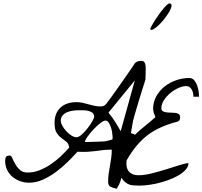

<svg xmlns="http://www.w3.org/2000/svg" viewBox="-20 -1160 1243 1180"><path d="M644.5 -43.9Q644.5 -68.4 647.9 -92.8Q651.4 -117.2 655.8 -141.1Q660.2 -165 663.6 -189.9Q667 -214.8 667 -240.2Q634.8 -240.2 611.3 -237.3Q587.9 -234.4 565.4 -231.4Q543 -228.5 517.6 -227.1Q492.2 -225.6 456.1 -227.5Q429.7 -198.2 396 -165Q362.3 -131.8 324.2 -103.5Q286.1 -75.2 244.1 -56.2Q202.1 -37.1 159.2 -37.1Q129.9 -37.1 103 -46.9Q76.2 -56.6 55.7 -74.2Q35.2 -91.8 23.4 -116.7Q11.7 -141.6 11.7 -171.9Q11.7 -187.5 17.1 -195.8Q22.5 -204.1 40 -204.1Q48.8 -204.1 55.7 -188Q62.5 -171.9 73.7 -151.9Q85 -131.8 102.5 -115.7Q120.1 -99.6 150.4 -99.6Q187.5 -99.6 223.1 -113.8Q258.8 -127.9 291.5 -149.9Q324.2 -171.9 353 -199.2Q381.8 -226.6 405.3 -252.9Q402.3 -277.3 387.7 -289.1Q373 -300.8 356.9 -312.5Q340.8 -324.2 328.1 -343.8Q315.4 -363.3 315.4 -405.3Q315.4 -464.8 351.6 -498.5Q387.7 -532.2 450.2 -532.2Q468.8 -532.2 486.8 -528.3Q504.9 -524.4 523.4 -519Q542 -513.7 560.1 -509.8Q578.1 -505.9 596.7 -505.9Q608.4 -505.9 615.7 -508.8Q623 -511.7 628.9 -517.6Q634.8 -523.4 641.6 -533.2Q648.4 -543 659.2 -556.6Q665 -564.5 677.2 -581.5Q689.5 -598.6 704.1 -619.6Q718.8 -640.6 735.4 -664.1Q752 -687.5 766.6 -709Q781.2 -730.5 793 -747.1Q804.7 -763.7 809.6 -772.5Q820.3 -781.2 829.1 -783.7Q837.9 -786.1 849.6 -786.1Q861.3 -786.1 867.2 -777.8Q873 -769.5 874.5 -757.8Q876 -746.1 875.5 -733.9Q875 -721.7 875 -714.8V-705.1Q875 -699.2 874.5 -692.4Q874 -685.5 874 -678.7V-670.9Q871.1 -661.1 864.7 -641.6Q858.4 -622.1 850.6 -597.2Q842.8 -572.3 834.5 -544.9Q826.2 -517.6 818.8 -492.2Q811.5 -466.8 805.7 -447.3Q799.8 -427.7 797.9 -418Q796.9 -413.1 794.9 -402.3Q793 -391.6 791 -379.4Q789.1 -367.2 787.1 -356.4Q785.2 -345.7 785.2 -341.8Q793.9 -339.8 802.7 -335.9Q806.6 -334 808.6 -331.1Q836.9 -358.4 866.2 -381.8Q905.3 -413.1 934.6 -439.5Q934.6 -445.3 929.2 -455.1Q923.8 -464.8 920.9 -489.3Q920.9 -532.2 940.4 -567.9Q960 -603.5 991.7 -628.4Q1023.4 -653.3 1063 -667Q1102.5 -680.7 1143.6 -680.7Q1161.1 -680.7 1172.9 -667.5Q1184.6 -654.3 1191.4 -635.7Q1198.2 -617.2 1200.7 -597.7Q1203.1 -578.1 1203.1 -565.4H1168.9Q1168.9 -576.2 1166.5 -587.9Q1164.1 -599.6 1158.7 -608.9Q1153.3 -618.2 1145 -624.5Q1136.7 -630.9 1124 -630.9Q1101.6 -630.9 1075.2 -618.7Q1048.8 -606.4 1025.9 -587.4Q1002.9 -568.4 987.3 -543.9Q971.7 -519.5 971.7 -495.1Q971.7 -482.4 980 -477.1Q988.3 -471.7 1001.5 -469.7Q1014.6 -467.8 1029.3 -467.8Q1043.9 -467.8 1057.1 -466.3Q1070.3 -464.8 1078.6 -459Q1086.9 -453.1 1086.9 -440.4Q1086.9 -432.6 1085 -425.3Q1083 -418 1073.2 -413.1Q1016.6 -398.4 971.2 -378.4Q925.8 -358.4 888.7 -330.6Q851.6 -302.7 819.8 -264.6Q788.1 -226.6 757.8 -173.8Q757.8 -171.9 757.3 -164.1Q756.8 -156.2 756.8 -154.3Q756.8 -119.1 776.9 -101.1Q796.9 -83 830.1 -83Q867.2 -83 913.6 -94.7Q960 -106.4 1003.9 -120.1Q1047.9 -133.8 1084.5 -145.5Q1121.1 -157.2 1138.7 -157.2Q1137.7 -135.7 1120.1 -116.2Q1102.5 -96.7 1074.2 -80.6Q1045.9 -64.5 1010.3 -51.8Q974.6 -39.1 938 -31.2Q901.4 -23.4 866.7 -20.5Q832 -17.6 805.7 -20.5Q780.3 -20.5 761.2 -32.2Q742.2 -43.9 729.5 -62.5L725.6 -68.4Q722.7 -56.6 721.7 -50.8Q720.7 -47.9 717.8 -40Q714.8 -32.2 710.9 -24.4Q707 -16.6 703.1 -9.8Q699.2 -2.9 697.3 0Q673.8 -4.9 659.2 -12.2Q644.5 -19.5 644.5 -43.9ZM353.5 -418Q353.5 -404.3 363.3 -386.7Q373 -369.1 387.7 -353.5Q402.3 -337.9 418.9 -327.1Q435.5 -316.4 450.2 -316.4Q463.9 -316.4 482.4 -333Q501 -349.6 518.1 -371.6Q535.2 -393.6 546.9 -414.1Q558.6 -434.6 558.6 -442.4Q558.6 -459 547.4 -467.3Q536.1 -475.6 521 -479Q505.9 -482.4 489.3 -482.4H461.9Q448.2 -482.4 429.2 -480Q410.2 -477.5 393.6 -470.7Q377 -463.9 365.2 -451.2Q353.5 -438.5 353.5 -418ZM646.5 -467.8Q668 -442.4 686.5 -413.1Q705.1 -383.8 721.7 -353.5L808.6 -666ZM627.9 -418.9Q616.2 -418.9 595.2 -402.3Q574.2 -385.7 553.7 -363.8Q533.2 -341.8 517.6 -319.8Q502 -297.9 502 -287.1Q507.8 -287.1 524.9 -287.6Q542 -288.1 561 -288.6Q580.1 -289.1 597.2 -290Q614.3 -291 621.1 -291Q625 -291 633.3 -293Q641.6 -294.9 649.4 -296.9Q657.2 -298.8 663.6 -300.8Q669.9 -302.7 670.9 -303.7Q671.9 -303.7 671.9 -309.6V-320.3Q671.9 -328.1 669.4 -344.7Q667 -361.3 661.6 -377.9Q656.2 -394.5 647.9 -406.7Q639.6 -418.9 627.9 -418.9ZM1019.5 -1139.6Q1036.1 -1138.7 1034.2 -1123.5Q1032.2 -1108.4 1020 -1087.4Q1007.8 -1066.4 989.3 -1043Q970.7 -1019.5 952.1 -1002.4Q933.6 -985.4 919.4 -978.5Q905.3 -971.7 903.3 -983.4Q907.2 -993.2 920.9 -1016.6Q934.6 -1040 952.1 -1064.9Q969.7 -1089.8 987.8 -1111.3Q1005.9 -1132.8 1019.5 -1139.6Z"/></svg>

Font: La Belle Aurore
Style: Regular
Weight: 400
Version: Version 1.001 2001